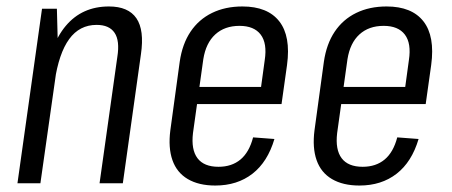

<svg xmlns="http://www.w3.org/2000/svg" viewBox="-20 -567 1397 594"><path d="M343 -391Q351 -441 334.5 -465.5Q318 -490 279 -490Q226 -490 194 -446Q162 -402 149 -314L109 -248L117 -306Q133 -427 183.5 -487Q234 -547 317 -547Q377 -547 402 -510.5Q427 -474 416 -399L360 0H288ZM110 -540H156L160 -387L105 0H34Z M646 7Q595 7 561 -13Q527 -33 513.5 -71.5Q500 -110 507 -164L536 -376Q544 -431 569.5 -469Q595 -507 636 -527Q677 -547 730 -547Q808 -547 844 -501Q880 -455 868 -366L851 -245H577L584 -298H800L783 -264L799 -381Q807 -433 786.5 -460Q766 -487 721 -487Q675 -487 646 -460.5Q617 -434 609 -384L577 -155Q571 -104 591 -77.5Q611 -51 656 -51Q697 -51 724 -73.5Q751 -96 763 -142L829 -137Q808 -66 761 -29.5Q714 7 646 7Z M1092 7Q1041 7 1007 -13Q973 -33 959.5 -71.5Q946 -110 953 -164L982 -376Q990 -431 1015.5 -469Q1041 -507 1082 -527Q1123 -547 1176 -547Q1254 -547 1290 -501Q1326 -455 1314 -366L1297 -245H1023L1030 -298H1246L1229 -264L1245 -381Q1253 -433 1232.5 -460Q1212 -487 1167 -487Q1121 -487 1092 -460.5Q1063 -434 1055 -384L1023 -155Q1017 -104 1037 -77.5Q1057 -51 1102 -51Q1143 -51 1170 -73.5Q1197 -96 1209 -142L1275 -137Q1254 -66 1207 -29.5Q1160 7 1092 7Z"/></svg>

Font: Pathway Extreme Condensed Light
Style: Italic
Weight: 300
Width: 3
Italic angle: -8°
Version: Version 1.001;gftools[0.9.26]